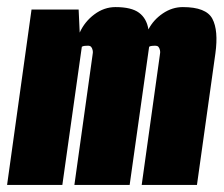

<svg xmlns="http://www.w3.org/2000/svg" viewBox="-29 -522 631 542"><path d="M-9 0 60 -495H193L196 -430Q210 -461 237.5 -481.5Q265 -502 297 -502Q342 -502 363.5 -486Q385 -470 390 -439Q404 -466 430.5 -484Q457 -502 487 -502Q553 -502 570.5 -469Q588 -436 579 -371L527 0H371L422 -365Q424 -374 422.5 -380.5Q421 -387 418 -390Q415 -393 409 -393Q405 -393 400 -392.5Q395 -392 392 -390L337 0H181L232 -365Q234 -374 232.5 -380.5Q231 -387 228 -390Q225 -393 219 -393Q215 -393 210 -392.5Q205 -392 202 -390L147 0Z"/></svg>

Font: Alumni Sans Black
Style: Italic
Weight: 900
Italic angle: -8°
Version: Version 1.016